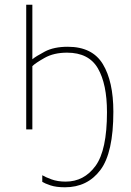

<svg xmlns="http://www.w3.org/2000/svg" viewBox="-20 -548 556 813"><path d="M255 245Q350 245 405 172Q460 99 460 -75Q460 -203 415.5 -276.5Q371 -350 267 -350Q208 -350 169.5 -329.5Q131 -309 117 -297V-528H91V0H117V-268Q130 -281 169 -303Q208 -325 264 -325Q356 -325 394.5 -258.5Q433 -192 433 -73Q433 88 384.5 154.5Q336 221 258 221Q224 221 198 211.5Q172 202 159 194V222Q170 229 194 237Q218 245 255 245Z"/></svg>

Font: Noto Sans UI Thin
Style: Regular
Weight: 250
Designer: Monotype Design Team
Foundry: Monotype Imaging Inc.
Version: Version 1.901